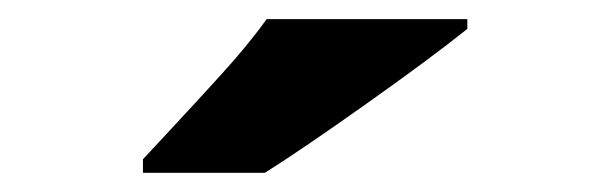

<svg xmlns="http://www.w3.org/2000/svg" viewBox="-20 -786 638 200"><path d="M128.9 -606V-620.1Q204.1 -700.7 224.4 -724.1Q244.6 -747.6 257.8 -766.1H466.8V-755.9Q427.7 -724.6 359.4 -676.3Q291 -627.9 255.9 -606Z"/></svg>

Font: Sahel Black FD
Style: Black-FD
Weight: 900
Foundry: Saber Rastikerdar (saber.rastikerdar@gmail.com)
Version: Version 3.3.1